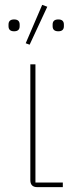

<svg xmlns="http://www.w3.org/2000/svg" viewBox="-20 -771 309 791"><path d="M102.1 -586.9 85.9 -592.8 153.8 -751 174.8 -743.2ZM15.1 -663.1V-669.9Q15.1 -690.9 38.1 -690.9Q61 -690.9 61 -669.9V-663.1Q61 -642.1 38.1 -642.1Q15.1 -642.1 15.1 -663.1ZM220.2 -642.1Q196.8 -642.1 196.8 -663.1V-669.9Q196.8 -690.9 220.2 -690.9Q243.2 -690.9 243.2 -669.9V-663.1Q243.2 -642.1 220.2 -642.1ZM133.8 0Q105 0 105 -28.8V-505.9H126V-19H238.8V0Z"/></svg>

Font: Anuphan Thin
Style: Regular
Weight: 250
Designer: Mike Abbink, Paul van der Laan, Pieter van Rosmalen, Mint Tantisuwanna
Foundry: Bold Monday; Cadson Demak
Version: Version 3.002;hotconv 1.0.109;makeotfexe 2.5.65596